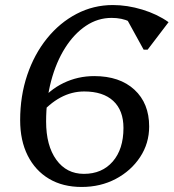

<svg xmlns="http://www.w3.org/2000/svg" viewBox="-20 -726 689 762"><path d="M304 16Q229 16 174.5 -16.5Q120 -49 90 -108.5Q60 -168 60 -249Q60 -345 88 -428Q116 -511 166.5 -573.5Q217 -636 284 -671Q351 -706 428 -706Q485 -706 544.5 -688Q604 -670 649 -638L566 -529H550L473 -669H552V-593Q526 -625 495 -640Q464 -655 423 -655Q368 -655 321 -623.5Q274 -592 238.5 -536Q203 -480 183 -405Q163 -330 163 -244Q163 -148 203.5 -92Q244 -36 313 -36Q385 -36 427.5 -85Q470 -134 470 -218Q470 -288 429.5 -325.5Q389 -363 314 -363Q216 -363 135 -267V-317Q175 -369 232 -396.5Q289 -424 354 -424Q455 -424 513.5 -370Q572 -316 572 -224Q572 -157 536 -102.5Q500 -48 439.5 -16Q379 16 304 16Z"/></svg>

Font: Platypi Light Light
Style: Italic
Weight: 300
Italic angle: -13°
Version: Version 1.200